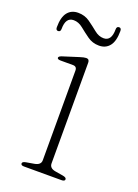

<svg xmlns="http://www.w3.org/2000/svg" viewBox="-122 -668 520 722"><g transform="rotate(20 137.5 -307.0)"><path d="M162.5 -449.5V-46.5Q162.5 -27 187 -23L217 -18Q232.5 -15.5 232.5 -8Q232.5 0 219 0H69Q56.5 0 56.5 -8Q56.5 -15 71 -17.5L103 -23Q127.5 -27.5 127.5 -46V-405Q127.5 -421.5 111.5 -421.5H62.5Q49 -421.5 49 -428Q49 -434 61.5 -438L124.5 -458Q141.5 -463.5 150 -463.5Q162.5 -463.5 162.5 -449.5ZM178 -523.5Q152 -523.5 131.8 -538Q111.5 -552.5 94 -566.8Q76.5 -581 57 -581Q25 -581 25 -534.5Q25 -522.5 15 -522.5Q6 -522.5 6 -534.5Q6 -574.5 21.2 -593.8Q36.5 -613 63.5 -613Q90 -613 110 -598.8Q130 -584.5 147.8 -570Q165.5 -555.5 185 -555.5Q216.5 -555.5 216.5 -602.5Q216.5 -614.5 226.5 -614.5Q235.5 -614.5 235.5 -602.5Q235.5 -562 220.2 -542.8Q205 -523.5 178 -523.5Z"/></g></svg>

Font: Fraunces 9pt S000 Thin
Style: Regular
Weight: 100
Version: Version 1.000; ttfautohint (v1.8.3)